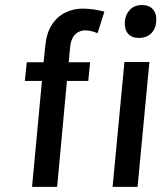

<svg xmlns="http://www.w3.org/2000/svg" viewBox="-20 -726 652 746"><path d="M76.5 -411.5 84 -484H149.5L155.5 -545Q160.5 -597.5 181.5 -629.8Q202.5 -662 234 -677.2Q265.5 -692.5 300 -692.5Q320.5 -692.5 342.8 -689.5Q365 -686.5 385.5 -680.5L359 -597Q347.5 -602 335.2 -605Q323 -608 311.5 -608Q298.5 -608 286 -602.2Q273.5 -596.5 264.5 -582.8Q255.5 -569 252.5 -544L247 -484H330L323 -411.5H240L202 0H104.5L143 -411.5ZM520.5 -578.5Q491.5 -578.5 477.2 -595.5Q463 -612.5 465 -642Q467.5 -670.5 485.2 -688.5Q503 -706.5 531.5 -706.5Q560 -706.5 574.8 -689Q589.5 -671.5 587 -642Q584.5 -612 566.2 -595.2Q548 -578.5 520.5 -578.5ZM417.5 0 463.5 -485H560.5L514.5 0Z"/></svg>

Font: Karla SemiBold
Style: Italic
Weight: 600
Italic angle: -8°
Designer: Jonathan Pinhorn
Version: Version 2.004;gftools[0.9.33]